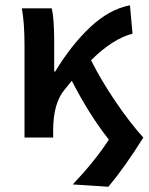

<svg xmlns="http://www.w3.org/2000/svg" viewBox="-20 -523 565 730"><path d="M182.1 -26.9V0H73.2V-348.1Q73.2 -438 63 -491.2H176.8Q185.5 -454.1 186 -373V-251H189.9Q251 -352.1 323.2 -419.9Q395.5 -487.8 474.1 -502.9L483.9 -395Q407.7 -375 326.2 -293.9Q363.3 -219.7 418 -138.7Q472.7 -57.6 524.9 0Q455.1 111.8 392.1 187L256.8 178.2Q340.8 89.4 394 7.8Q320.8 -84 252.9 -215.8Q245.1 -206.1 227.1 -184.1Q182.1 -132.3 182.1 -26.9Z"/></svg>

Font: SourceSansPro-Semibold
Style: Regular
Weight: 600
Designer: Paul D. Hunt
Foundry: Adobe Systems Incorporated
Version: Version 2.020;PS 2.0;hotconv 1.0.86;makeotf.lib2.5.63406